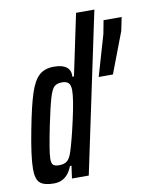

<svg xmlns="http://www.w3.org/2000/svg" viewBox="-84 -807 701 878"><g transform="rotate(-10 266.0 -367.5)"><path d="M12 -73Q12 -131 36 -254Q57 -363 75 -417.5Q93 -472 118.5 -495Q144 -518 187 -518Q266 -518 263 -458H270L330 -743H415L258 0H180L188 -58H181Q156 8 96 8Q50 8 31 -9Q12 -26 12 -73ZM193 -121Q208 -166 229.5 -262Q251 -358 251 -397Q251 -421 241.5 -431Q232 -441 211 -441Q188 -441 175.5 -430Q163 -419 151.5 -380.5Q140 -342 122 -255Q111 -201 104.5 -162Q98 -123 98 -106Q98 -84 106 -77Q114 -70 134 -70Q157 -70 170.5 -81Q184 -92 193 -121ZM381 -436 436 -625 448 -688H532L519 -625L447 -436Z"/></g></svg>

Font: Saira Ultra Condensed SemiBold
Style: Italic
Weight: 600
Width: 1
Italic angle: -12°
Designer: Hector Gatti with collaboration of the Omnibus-Type team
Foundry: Omnibus-Type
Version: Version 1.001; ttfautohint (v1.8)